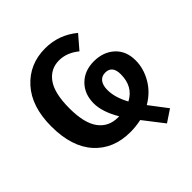

<svg xmlns="http://www.w3.org/2000/svg" viewBox="-221 -867 1162 1162"><g transform="rotate(-45 360.0 -286.5)"><path d="M682 -269Q682 -200 644.5 -135Q607 -70 538 -30Q541 -26 624 83L546 135Q530 114 496 70.5Q462 27 446 6Q398 16 353 16Q208 16 123 -78.5Q38 -173 38 -347Q38 -517 124.5 -612.5Q211 -708 346 -708Q462 -708 553 -633L480 -548Q420 -597 354 -597Q280 -597 236.5 -536.5Q193 -476 193 -347Q193 -221 237.5 -160.5Q282 -100 361 -100H372Q318 -192 318 -264Q318 -344 368 -394Q418 -444 499 -444Q579 -444 630.5 -397Q682 -350 682 -269ZM434 -263Q434 -198 475 -124Q559 -168 559 -273Q559 -347 499 -347Q468 -347 451 -325Q434 -303 434 -263Z"/></g></svg>

Font: Fira Sans SemiBold
Style: Regular
Weight: 600
Designer: bBox Type GmbH & Carrois Corporate GbR & Edenspiekermann AG
Foundry: bBox Type GmbH & Carrois Corporate GbR & Edenspiekermann AG
Version: Version 4.301;PS 004.301;hotconv 1.0.88;makeotf.lib2.5.64775